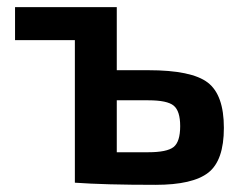

<svg xmlns="http://www.w3.org/2000/svg" viewBox="-20 -510 681 536"><path d="M306 -314H394Q515 -314 560 -279.5Q605 -245 605 -153Q605 -62 561.5 -28Q518 6 414 6Q271 6 189 0V-398H22V-490H306ZM306 -85H394Q446 -85 464.5 -99.5Q483 -114 483 -158Q483 -200 465 -215Q447 -230 394 -230H306Z"/></svg>

Font: Exo 2.0 Semi Bold
Style: Regular
Weight: 600
Designer: Natanael Gama
Version: Version 1.001;PS 001.001;hotconv 1.0.70;makeotf.lib2.5.58329